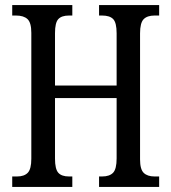

<svg xmlns="http://www.w3.org/2000/svg" viewBox="-20 -734 673 754"><path d="M28 -41H47Q75 -41 89 -55.5Q103 -70 103 -111V-605Q103 -645 88 -659Q73 -673 43 -673H28V-714H264V-673H251Q222 -673 209 -659Q196 -645 196 -604V-398H438V-603Q438 -645 424.5 -659Q411 -673 381 -673H369V-714H605V-673H587Q558 -673 544 -658.5Q530 -644 530 -603V-108Q530 -69 544.5 -55Q559 -41 587 -41H605V0H369V-41H381Q410 -41 424 -55.5Q438 -70 438 -112V-349H196V-111Q196 -70 209 -55.5Q222 -41 251 -41H264V0H28Z"/></svg>

Font: Noto Serif Cond
Style: Regular
Weight: 400
Width: 3
Designer: Monotype Design Team
Foundry: Monotype Imaging Inc.
Version: Version 1.001